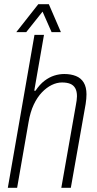

<svg xmlns="http://www.w3.org/2000/svg" viewBox="-20 -888 458 908"><path d="M17 0 143 -723H188L142 -459H148Q168 -489 190.5 -506Q213 -523 236.5 -530.5Q260 -538 284 -538Q315 -538 339 -528.5Q363 -519 376 -497.5Q389 -476 389 -442Q389 -432 388 -420.5Q387 -409 385 -396L315 0H270L339 -392Q341 -403 342.5 -413.5Q344 -424 344 -433Q344 -456 336 -470.5Q328 -485 312.5 -491.5Q297 -498 273 -498Q249 -498 224.5 -486Q200 -474 178 -451Q156 -428 139.5 -393Q123 -358 115 -310L61 0ZM57 -736 161 -868H211L268 -736H224L172 -854H198L104 -736Z"/></svg>

Font: Archivo Condensed Thin
Style: Italic
Weight: 250
Width: 3
Italic angle: -10°
Designer: Hector Gatti
Foundry: Omnibus-Type
Version: Version 2.001